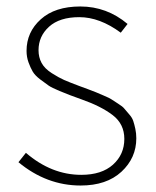

<svg xmlns="http://www.w3.org/2000/svg" viewBox="-20 -560 481 593"><path d="M229 13Q124 13 37 -59L60 -88Q139 -20 231 -20Q294 -20 329 -51.5Q364 -83 364 -131Q364 -177 328 -204.5Q292 -232 232 -253Q205 -263 196.5 -266Q188 -269 164 -279Q140 -289 130.5 -295.5Q121 -302 104.5 -314.5Q88 -327 81 -339Q74 -351 68 -367.5Q62 -384 62 -403Q62 -461 106 -500.5Q150 -540 228 -540Q310 -540 374 -486L353 -459Q288 -507 225 -507Q164 -507 131.5 -477.5Q99 -448 99 -405Q99 -383 108.5 -365.5Q118 -348 140 -334Q162 -320 178 -313Q194 -306 226 -294Q229 -293 250.5 -285Q272 -277 276.5 -275Q281 -273 300 -265Q319 -257 324.5 -253Q330 -249 344.5 -240Q359 -231 364 -224.5Q369 -218 378.5 -207.5Q388 -197 391.5 -186.5Q395 -176 398 -162Q401 -148 401 -133Q401 -72 355 -29.5Q309 13 229 13Z"/></svg>

Font: Noto Sans Korean Thin
Style: Regular
Weight: 250
Designer: Ryoko NISHIZUKA  (kana & ideographs); Paul D. Hunt (Latin, Greek & Cyrillic); Wenlong ZHANG  (bopomofo); Sandoll Communi
Foundry: Adobe Systems Incorporated
Version: Version 1.0001;PS 1;hotconv 1.0.78;makeotf.lib2.5.61930